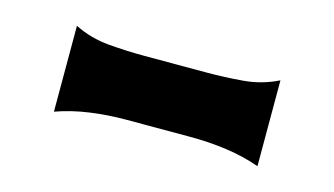

<svg xmlns="http://www.w3.org/2000/svg" viewBox="-35 -416 518 298"><g transform="rotate(15 224.5 -267.0)"><path d="M61 -336Q87 -323 116.5 -320.5Q146 -318 174 -318H275Q303 -318 332.5 -320.5Q362 -323 388 -336V-198Q363 -207 334.5 -211Q306 -215 276 -215H173Q143 -215 114.5 -211Q86 -207 61 -198Z"/></g></svg>

Font: New Rocker
Style: Regular
Weight: 400
Designer: Pablo Impallari, Brenda Gallo, Rodrigo Fuenzalida
Foundry: Pablo Impallari, Brenda Gallo, Rodrigo Fuenzalida
Version: Version 1.000; ttfautohint (v0.93) -l 8 -r 50 -G 200 -x 14 -